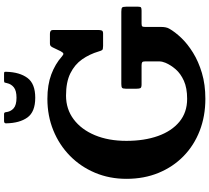

<svg xmlns="http://www.w3.org/2000/svg" viewBox="-63 -956 1034 948"><g transform="rotate(-90 454.0 -482.0)"><path d="M445.5 -825Q375.5 -825 347.8 -863.8Q320 -902.5 319 -969.5Q319 -979 330.5 -979H365Q373 -979 374 -971Q376.5 -946.5 392.8 -932Q409 -917.5 445.5 -917.5Q480 -917.5 496.5 -930.5Q513 -943.5 517.5 -964.5Q519.5 -971.5 520.2 -975.2Q521 -979 530 -979H563.5Q571.5 -979 572.8 -976.8Q574 -974.5 573.5 -967Q571.5 -901.5 543 -863.2Q514.5 -825 445.5 -825ZM513.5 -400H870Q886 -400 890.5 -396.2Q895 -392.5 895 -375.5V-317.5Q895 -305.5 891.2 -302.8Q887.5 -300 875 -300H812.5Q801 -300 798 -296.8Q795 -293.5 795 -282V-204Q795 -178 786.5 -163.5Q770.5 -135 741 -104Q711.5 -73 668 -46Q624.5 -19 567.5 -2Q510.5 15 440 15Q354.5 15 282.2 -13Q210 -41 157 -92.8Q104 -144.5 74.5 -216Q45 -287.5 45 -375Q45 -458.5 75 -529.8Q105 -601 158.8 -653.8Q212.5 -706.5 284.5 -735.8Q356.5 -765 440 -765Q509 -765 560.5 -745.8Q612 -726.5 649 -693.5Q658.5 -685 663.5 -686.2Q668.5 -687.5 675 -699.5L694 -739Q697 -745 701 -748.8Q705 -752.5 713 -752.5H761.5Q780 -752.5 780 -737V-516Q780 -503.5 777.5 -496.8Q775 -490 762.5 -490H701.5Q684.5 -490 681 -494.5Q677.5 -499 674 -511.5Q660.5 -557 635 -593.5Q609.5 -630 566.2 -651.5Q523 -673 456 -673Q389 -673 338.8 -635.2Q288.5 -597.5 260.5 -530.5Q232.5 -463.5 232.5 -375Q232.5 -286.5 256.5 -219Q280.5 -151.5 326.8 -113.2Q373 -75 440 -75Q493.5 -75 529 -91Q564.5 -107 585.8 -131.5Q607 -156 618 -182Q621.5 -190.5 623.2 -198Q625 -205.5 625 -218.5V-280.5Q625 -293.5 620.8 -296.8Q616.5 -300 604.5 -300H511.5Q496.5 -300 493.2 -305.2Q490 -310.5 490 -324.5V-378Q490 -393 494.8 -396.5Q499.5 -400 513.5 -400Z"/></g></svg>

Font: Besley*
Style: Bold
Weight: 700
Designer: Owen Earl
Foundry: indestructible type*
Version: Version 2.000; ttfautohint (v1.8.3)